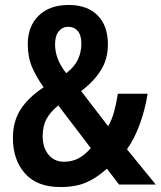

<svg xmlns="http://www.w3.org/2000/svg" viewBox="-20 -744 648 774"><path d="M257 -724Q332 -724 373.5 -682Q415 -640 415 -565Q415 -506 386.5 -460.5Q358 -415 307 -377L416 -235Q431 -261 440 -294Q449 -327 455 -366H575Q566 -307 545 -247.5Q524 -188 492 -142L608 0H460L411 -64Q373 -29 330 -9.5Q287 10 223 10Q129 10 80.5 -45Q32 -100 32 -188Q32 -255 63.5 -303.5Q95 -352 156 -392Q126 -434 109 -474Q92 -514 92 -566Q92 -638 136 -681Q180 -724 257 -724ZM255 -636Q232 -636 217 -618Q202 -600 202 -565Q202 -505 247 -449Q279 -473 293.5 -503Q308 -533 308 -568Q308 -602 293.5 -619Q279 -636 255 -636ZM215 -319Q183 -293 167.5 -264.5Q152 -236 152 -195Q152 -149 175.5 -120.5Q199 -92 238 -92Q272 -92 298 -106.5Q324 -121 346 -147Z"/></svg>

Font: Noto Sans Khmer UI Condensed SemiBold
Style: Regular
Weight: 600
Width: 3
Designer: Danh Hong and the Monotype Design Team
Foundry: Monotype Imaging Inc.
Version: Version 2.002; ttfautohint (v1.8.4.7-5d5b)